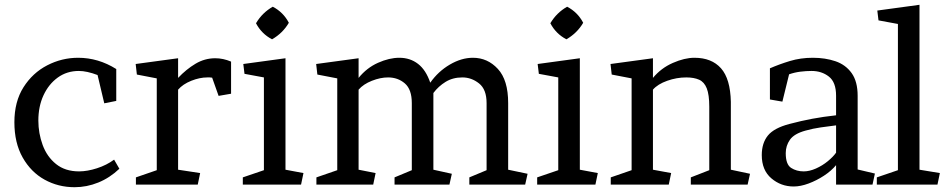

<svg xmlns="http://www.w3.org/2000/svg" viewBox="-20 -770 3957 801"><path d="M387 -457Q342 -474 309 -474Q259 -474 221 -446.5Q183 -419 161.5 -372.5Q140 -326 140 -267Q140 -214 158 -165Q176 -116 214 -85.5Q252 -55 310 -55Q344 -55 384.5 -68Q425 -81 456 -104L478 -66Q438 -28 390 -8.5Q342 11 291 11Q223 11 166 -20.5Q109 -52 74.5 -113Q40 -174 40 -260Q40 -346 78 -406Q116 -466 177 -497.5Q238 -529 306 -529Q390 -529 465 -482V-349L415 -339Z M944 -379 892 -370 865 -446Q861 -447 855 -447Q849 -447 845 -447Q813 -447 778 -433Q743 -419 723 -396V-62L815 -48L805 0H547V-30L634 -60V-443L551 -459L546 -503L723 -527V-445Q757 -481 795.5 -504Q834 -527 878 -527Q911 -527 944 -513Z M1048 -673Q1074 -717 1118 -742Q1162 -719 1185 -675Q1160 -632 1115 -606Q1071 -629 1048 -673ZM1171 -62 1246 -48 1236 0H993V-30L1081 -60V-447L1000 -462L995 -503L1171 -527Z M1865 -45 1855 0H1626V-30L1698 -60V-340Q1698 -397 1669 -422Q1640 -447 1599 -447Q1567 -447 1531.5 -433Q1496 -419 1476 -396V-62L1547 -48L1537 0H1300V-30L1387 -60V-443L1304 -459L1299 -503L1476 -527V-445Q1510 -487 1557 -508Q1604 -529 1646 -529Q1691 -529 1724 -503.5Q1757 -478 1775 -425Q1808 -472 1856.5 -500.5Q1905 -529 1953 -529Q2014 -529 2057 -482.5Q2100 -436 2100 -340V-62L2181 -45L2171 0H1938V-30L2010 -60V-340Q2010 -397 1978.5 -422Q1947 -447 1909 -447Q1869 -447 1839 -428.5Q1809 -410 1788 -382V-62Z M2276 -673Q2302 -717 2346 -742Q2390 -719 2413 -675Q2388 -632 2343 -606Q2299 -629 2276 -673ZM2399 -62 2474 -48 2464 0H2221V-30L2309 -60V-447L2228 -462L2223 -503L2399 -527Z M3029 -62 3109 -45 3099 0H2862V-30L2939 -60V-325Q2939 -375 2928.5 -401.5Q2918 -428 2896.5 -437.5Q2875 -447 2843 -447Q2803 -447 2763.5 -433Q2724 -419 2704 -396V-62L2780 -48L2770 0H2528V-30L2615 -60V-443L2532 -459L2527 -503L2704 -527V-445Q2738 -486 2787 -507.5Q2836 -529 2877 -529Q2949 -529 2988 -485Q3027 -441 3029 -345Z M3468 0V-81Q3448 -57 3417.5 -37Q3387 -17 3353.5 -4.5Q3320 8 3291 8Q3238 8 3198 -26Q3158 -60 3158 -123Q3158 -173 3183.5 -204.5Q3209 -236 3274 -253Q3323 -266 3368.5 -274.5Q3414 -283 3468 -289V-371Q3468 -427 3438 -450.5Q3408 -474 3366 -474Q3343 -474 3319 -471Q3295 -468 3272 -460L3244 -346L3192 -355V-485Q3231 -502 3275.5 -515.5Q3320 -529 3371 -529Q3423 -529 3465.5 -514.5Q3508 -500 3533 -465Q3558 -430 3558 -370V-63L3630 -46L3620 0ZM3258 -131Q3258 -84 3280.5 -69.5Q3303 -55 3333 -55Q3357 -55 3384 -67Q3411 -79 3433.5 -97.5Q3456 -116 3468 -133V-247Q3436 -243 3404 -238.5Q3372 -234 3340 -225Q3293 -212 3275.5 -187Q3258 -162 3258 -131Z M3816 -62 3901 -48 3891 0H3638V-30L3726 -60V-670L3645 -685L3640 -726L3816 -750Z"/></svg>

Font: Brawler
Style: Regular
Weight: 400
Designer: Oleg Frolov, Haley Fiege
Foundry: Oleg Frolov, Haley Fiege
Version: Version 1.101; ttfautohint (v1.8.3)